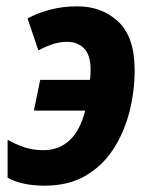

<svg xmlns="http://www.w3.org/2000/svg" viewBox="-20 -576 480 606"><path d="M121 10Q49 10 4 -15V-135Q28 -121 56 -111.5Q84 -102 116 -102Q217 -102 249 -227H87L107 -324H264Q266 -338 266 -355Q266 -403 245 -423.5Q224 -444 193 -444Q169 -444 147.5 -437Q126 -430 101 -417L67 -518Q99 -535 138.5 -545.5Q178 -556 224 -556Q302 -556 353.5 -507.5Q405 -459 405 -355Q405 -288 388.5 -223Q372 -158 337.5 -105Q303 -52 249.5 -21Q196 10 121 10Z"/></svg>

Font: Noto Sans SemiCondensed
Style: Bold Italic
Weight: 700
Width: 4
Italic angle: -12°
Designer: Monotype Design Team
Foundry: Monotype Imaging Inc.
Version: Version 2.013; ttfautohint (v1.8.4.7-5d5b)